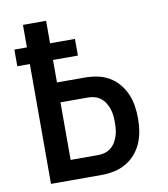

<svg xmlns="http://www.w3.org/2000/svg" viewBox="-82 -805 765 874"><g transform="rotate(-10 300.0 -367.5)"><path d="M83 0V-554H25V-631H83V-735H190V-631H305V-554H190V-450H318Q347 -450 375.5 -444.5Q404 -439 429.5 -424.5Q455 -410 474 -387.5Q493 -365 504.5 -338.5Q516 -312 520.5 -283Q525 -254 525 -225Q525 -196 520.5 -167Q516 -138 504.5 -111.5Q493 -85 474 -63Q455 -41 429.5 -26.5Q404 -12 375.5 -6Q347 0 318 0ZM318 -92Q334 -92 349 -96.5Q364 -101 376.5 -111Q389 -121 397 -134.5Q405 -148 410 -163Q415 -178 416.5 -194Q418 -210 418 -225Q418 -241 416.5 -256.5Q415 -272 410 -287Q405 -302 397 -315.5Q389 -329 376.5 -339Q364 -349 349 -353.5Q334 -358 318 -358H190V-92Z"/></g></svg>

Font: Iosevka Semibold Extended
Style: Regular
Weight: 600
Width: 7
Monospace: yes
Designer: Belleve Invis
Foundry: Belleve Invis
Version: Version 32.5.0; ttfautohint (v1.8.4)